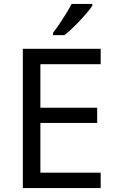

<svg xmlns="http://www.w3.org/2000/svg" viewBox="-20 -964 596 984"><path d="M496 0H97V-714H496V-635H187V-412H478V-334H187V-79H496ZM453 -934Q441 -916 416 -887.5Q391 -859 362.5 -830.5Q334 -802 310 -784H252V-796Q267 -815 284.5 -841Q302 -867 319 -894.5Q336 -922 347 -944H453Z"/></svg>

Font: Noto Sans Kaithi
Style: Regular
Weight: 400
Designer: Monotype Design Team
Foundry: Monotype Imaging Inc.
Version: Version 2.005; ttfautohint (v1.8.4.7-5d5b)